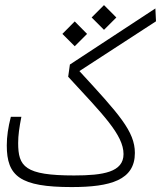

<svg xmlns="http://www.w3.org/2000/svg" viewBox="-20 -738 637 759"><path d="M263.2 1.5C417.5 1.5 513.2 -26.4 513.2 -133.3C513.2 -218.8 450.2 -287.1 293.9 -457L596.7 -653.8L594.2 -704.6L256.3 -482.9L249.5 -434.6C385.3 -287.1 468.3 -205.1 468.3 -128.9C468.3 -57.6 388.2 -44.4 272.9 -44.4C77.6 -44.4 51.8 -79.6 51.8 -172.9C51.8 -203.1 56.2 -233.9 64.5 -276.4H22.9C12.2 -234.4 6.8 -198.7 6.8 -163.1C6.8 -41.5 59.1 1.5 263.2 1.5ZM391.1 -620.1 439.9 -668.9 391.1 -717.8 342.3 -668.9ZM275.4 -555.2 324.2 -604 275.4 -653.3 226.6 -604Z"/></svg>

Font: Cascadia Code PL ExtraLight
Style: Regular
Weight: 200
Monospace: yes
Designer: Aaron Bell
Foundry: Saja Typeworks
Version: Version 2404.023